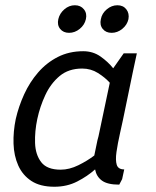

<svg xmlns="http://www.w3.org/2000/svg" viewBox="-20 -703 595 731"><path d="M293 -442Q241 -442 207 -413.5Q173 -385 152.5 -341Q132 -297 122 -250Q112 -203 113.5 -158.5Q115 -114 137 -85.5Q159 -57 211 -57Q244 -57 278.5 -74Q313 -91 339 -111L351 -169Q353 -175 355 -184L398 -388Q380 -408 353 -425Q326 -442 293 -442ZM434 0Q389 0 368 -15.5Q347 -31 342 -58Q313 -32 274 -12Q235 8 187 8Q133 8 99.5 -14Q66 -36 49.5 -73Q33 -110 31.5 -156Q30 -202 40 -250Q51 -298 72 -344Q93 -390 125 -427Q157 -464 200 -486Q243 -508 297 -508Q334 -508 362.5 -488Q391 -468 411 -443L451 -500H501L486 -430L448 -246L437 -196Q428 -156 423.5 -124.5Q419 -93 424.5 -75.5Q430 -58 453 -58L445 -21ZM243 -578Q221 -578 209 -593Q197 -608 202 -630Q207 -652 225 -667.5Q243 -683 265 -683Q287 -683 299.5 -667.5Q312 -652 307 -630Q302 -608 283.5 -593Q265 -578 243 -578ZM405 -578Q383 -578 371 -593Q359 -608 364 -630Q368 -652 386.5 -667.5Q405 -683 427 -683Q449 -683 461 -667.5Q473 -652 469 -630Q464 -608 445.5 -593Q427 -578 405 -578Z"/></svg>

Font: Epunda Sans
Style: Italic
Weight: 400
Italic angle: -12.0243°
Designer: Simon Atzbach
Foundry: typofactur
Version: Version 2.204; ttfautohint (v1.8.4.7-5d5b)